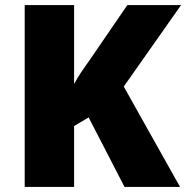

<svg xmlns="http://www.w3.org/2000/svg" viewBox="-20 -734 731 754"><path d="M687 0 466 -394 691 -714H480L330 -495C310 -467 287 -435 271 -404V-714H77V0H271V-239L328 -273L469 0Z"/></svg>

Font: Noto Sans Myanmar UI Black
Style: Regular
Weight: 900
Designer: Monotype Design Team
Foundry: Monotype Imaging Inc.
Version: Version 2.103